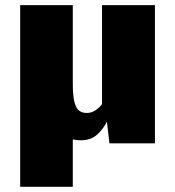

<svg xmlns="http://www.w3.org/2000/svg" viewBox="-20 -548 669 734"><path d="M57.1 166V-528.3H258.3V-228.5Q258.3 -182.1 264.6 -157.7Q271 -133.3 282.7 -124.8Q294.4 -116.2 311 -116.2Q324.2 -116.2 334.7 -120.8Q345.2 -125.5 354.2 -133.1Q363.3 -140.6 370.1 -149.9V-528.3H572.3V0H398.4L388.7 -83Q375.5 -55.7 351.6 -33.7Q327.6 -11.7 288.6 -11.7Q273.4 -11.7 258.3 -15.1V166Z"/></svg>

Font: Comme Black
Style: Regular
Weight: 900
Version: Version 1.000;gftools[0.9.27]